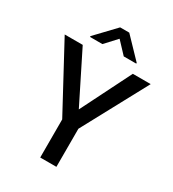

<svg xmlns="http://www.w3.org/2000/svg" viewBox="-215 -1032 1036 1149"><g transform="rotate(30 303.0 -457.0)"><path d="M302.7 -364.7 476.1 -710.9H599.6L358.4 -263.2V0H246.6V-263.2L5.4 -710.9H129.9ZM463.4 -779.3V-773.9H377L302.7 -853L229.5 -773.9H144V-779.8L271.5 -913.6H334.5Z"/></g></svg>

Font: Heebo Medium
Style: Regular
Weight: 500
Designer: Oded Ezer
Foundry: Ezer Type House
Version: Version 3.100